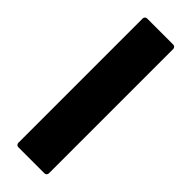

<svg xmlns="http://www.w3.org/2000/svg" viewBox="-237 -719 738 738"><g transform="rotate(45 131.5 -350.0)"><path d="M60 -700H202Q207 -700 210.5 -696.5Q214 -693 214 -688V-12Q214 -7 210.5 -3.5Q207 0 202 0H60Q55 0 51.5 -3.5Q48 -7 48 -12V-688Q48 -693 51.5 -696.5Q55 -700 60 -700Z"/></g></svg>

Font: BARLOWEXTRABOLD
Style: Regular
Weight: 800
Designer: Jeremy Tribby
Foundry: Tribby Type
Version: Version 1.422